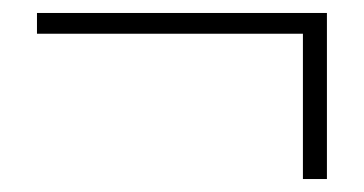

<svg xmlns="http://www.w3.org/2000/svg" viewBox="-20 -399 561 296"><path d="M447 -123V-347H37V-379H484V-123Z"/></svg>

Font: Noto Sans KR Thin Thin
Style: Regular
Weight: 250
Version: Version 2.004-H2;hotconv 1.0.118;makeotfexe 2.5.65603